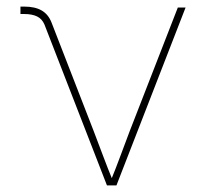

<svg xmlns="http://www.w3.org/2000/svg" viewBox="-20 -562 624 582"><path d="M304.2 0 114.7 -487.8Q107.4 -504.9 92.3 -512.2Q77.1 -519.5 53.7 -519.5H42V-542H53.7Q85.9 -542 106.2 -530.3Q126.5 -518.6 136.2 -493.7L264.2 -164.1Q278.3 -127 292.5 -89.4Q306.6 -51.8 321.8 -14.6H315.9Q331.1 -51.8 345 -89.4Q358.9 -127 373 -164.1L519 -539.1H542.5L333 0Z"/></svg>

Font: Inter 18pt Thin
Style: Regular
Weight: 250
Designer: Rasmus Andersson
Foundry: rsms
Version: Version 4.001;git-66647c0bb